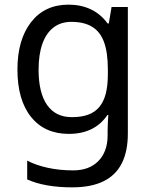

<svg xmlns="http://www.w3.org/2000/svg" viewBox="-20 -566 655 826"><path d="M275 -546Q328 -546 370.5 -526Q413 -506 443 -465H448L460 -536H530V9Q530 85 504 136.5Q478 188 425 214Q372 240 290 240Q232 240 183.5 231.5Q135 223 97 206V125Q135 145 186 156Q237 167 295 167Q364 167 403.5 126.5Q443 86 443 16V-5Q443 -17 444 -39.5Q445 -62 446 -71H442Q414 -30 372.5 -10Q331 10 276 10Q172 10 113.5 -63Q55 -136 55 -267Q55 -395 113.5 -470.5Q172 -546 275 -546ZM287 -472Q242 -472 210.5 -448Q179 -424 162.5 -378Q146 -332 146 -266Q146 -167 182.5 -114.5Q219 -62 289 -62Q330 -62 359 -72.5Q388 -83 407 -105.5Q426 -128 435 -163Q444 -198 444 -246V-267Q444 -340 427.5 -385Q411 -430 376 -451Q341 -472 287 -472Z"/></svg>

Font: usinhala15
Style: Book
Weight: 400
Designer: Jelle Bosma - Monotype Design Team
Foundry: Monotype Imaging Inc.
Version: Version 2.003